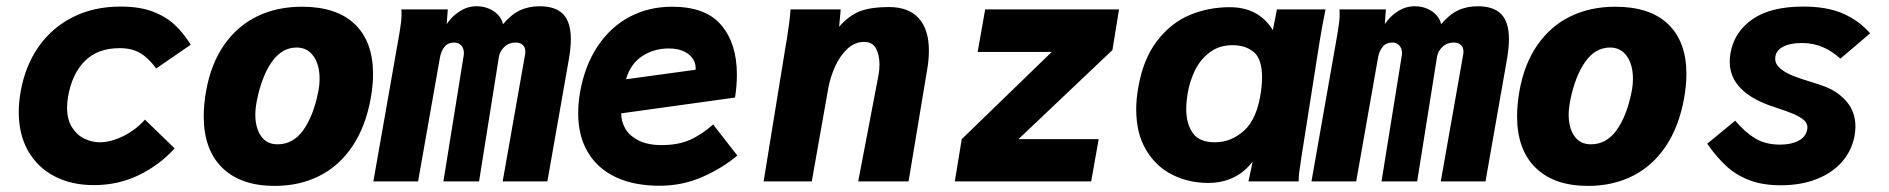

<svg xmlns="http://www.w3.org/2000/svg" viewBox="-20 -580 6040 614"><path d="M40 -221.5Q40 -255 46.5 -289.5Q61 -369.5 103.2 -430.2Q145.5 -491 212.5 -525Q279.5 -559 366 -559Q426.5 -559 469 -542.8Q511.5 -526.5 539.2 -500.2Q567 -474 590 -437L479.5 -361Q454.5 -395 428 -410.5Q401.5 -426 362.5 -426Q292.5 -426 251.2 -384.8Q210 -343.5 197.5 -270Q194.5 -252 194.5 -236Q194.5 -197.5 210.5 -172.5Q226.5 -147.5 250.5 -136.2Q274.5 -125 299 -125Q334.5 -125 374.8 -145Q415 -165 443.5 -197.5L538.5 -105.5Q490 -52 424 -20Q358 12 280 12Q209 12 154.8 -16Q100.5 -44 70.2 -96.8Q40 -149.5 40 -221.5Z M631.5 -208Q631.5 -246 639 -288.5Q654.5 -376 696.8 -436.5Q739 -497 802.5 -527.8Q866 -558.5 945.5 -558.5Q1056.5 -558.5 1114.8 -502.5Q1173 -446.5 1173 -343.5Q1173 -307 1165.5 -265.5Q1149.5 -176 1107.5 -113Q1065.5 -50 1002 -17.8Q938.5 14.5 858.5 14.5Q750 14.5 690.8 -43.5Q631.5 -101.5 631.5 -208ZM997 -283Q1002 -306 1002 -328.5Q1002 -373 982.5 -400.5Q963 -428 928.5 -428Q882 -428 849.8 -382.8Q817.5 -337.5 801.5 -259Q796.5 -232.5 796.5 -213.5Q796.5 -171 814.8 -144.8Q833 -118.5 867.5 -118.5Q917 -118.5 949.2 -163Q981.5 -207.5 997 -283Z M1263.5 -550H1412L1408.5 -503Q1426 -529 1451 -544.5Q1476 -560 1504 -560Q1526.5 -560 1545 -551.8Q1563.5 -543.5 1574.8 -530.2Q1586 -517 1588.5 -502.5Q1614.5 -533.5 1642.5 -546.8Q1670.5 -560 1706 -560Q1756 -560 1780.8 -534.8Q1805.5 -509.5 1805.5 -454.5Q1805.5 -428 1799.5 -392.5L1730.5 0H1587.5L1659.5 -407.5Q1660 -410 1660 -415Q1660 -428.5 1651.8 -436.2Q1643.5 -444 1629.5 -444Q1607.5 -444 1593 -430.2Q1578.5 -416.5 1575.5 -398.5L1512 0H1398L1463 -403.5Q1463.5 -406 1463.5 -410.5Q1463.5 -425 1455 -434.5Q1446.5 -444 1433 -444Q1412.5 -444 1401.5 -430.2Q1390.5 -416.5 1387 -396.5L1317 0H1174L1254 -454.5Q1260 -488 1262.5 -508.8Q1265 -529.5 1263.5 -550Z M1829 -218Q1829 -250 1835 -285Q1850 -370 1891 -431.8Q1932 -493.5 1993.2 -526Q2054.5 -558.5 2129 -558.5Q2237.5 -558.5 2287 -499.2Q2336.5 -440 2336.5 -342Q2336.5 -305.5 2330.5 -268L1966.5 -217.5Q1966.5 -192 1979.5 -169Q1992.5 -146 2021.8 -131Q2051 -116 2096 -116Q2148 -116 2185.8 -132.5Q2223.5 -149 2260.5 -182L2338 -82.5Q2288 -41 2224.8 -13.5Q2161.5 14 2089 14Q2008.5 14 1950.2 -13Q1892 -40 1860.5 -92.2Q1829 -144.5 1829 -218ZM2118.5 -425Q2070.5 -425 2033.2 -400.2Q1996 -375.5 1982 -326.5L2204.5 -357Q2206 -374 2197.2 -389.5Q2188.5 -405 2168.5 -415Q2148.5 -425 2118.5 -425Z M2496.5 -456.5Q2500.5 -482.5 2503.8 -506.8Q2507 -531 2508 -550H2668.5L2663.5 -494.5Q2696 -531.5 2731.2 -544.5Q2766.5 -557.5 2822.5 -557.5Q2886 -557.5 2918.2 -521.5Q2950.5 -485.5 2950.5 -418.5Q2950.5 -390 2945.5 -360.5L2885.5 0H2724.5L2789 -337.5Q2792.5 -355 2792.5 -373.5Q2792.5 -404.5 2781.2 -425.2Q2770 -446 2743.5 -446Q2713.5 -446 2689.8 -423.8Q2666 -401.5 2650.5 -367.2Q2635 -333 2628.5 -296.5L2576 0H2422L2494 -442.5Z M3055.5 -135 3343.5 -414H3106.5L3130.5 -550H3558.5L3537.5 -420L3237 -135H3493.5L3469.5 0H3033.5Z M3613.5 -230.5Q3613.5 -262 3619.5 -297Q3635 -390 3679.5 -448.2Q3724 -506.5 3784.2 -531.8Q3844.5 -557 3912.5 -557Q4005.5 -557 4050.5 -483.5L4063.5 -550H4219Q4214.5 -528.5 4209.2 -500.2Q4204 -472 4200 -447L4141.5 -75.5L4140 -65Q4137 -47 4135 -30.8Q4133 -14.5 4133 0H3972.5Q3974.5 -11 3986 -63.5Q3933.5 5 3843.5 5Q3781 5 3728.5 -21.5Q3676 -48 3644.8 -101Q3613.5 -154 3613.5 -230.5ZM4013 -290.5Q4016 -314 4016 -332Q4016 -391 3989.8 -413.2Q3963.5 -435.5 3922 -435.5Q3879 -435.5 3848.8 -412.8Q3818.5 -390 3801.2 -354.5Q3784 -319 3777.5 -278.5Q3773.5 -253.5 3773.5 -231.5Q3773.5 -184 3794.5 -154.5Q3815.5 -125 3864.5 -125Q3918 -125 3959.5 -163.2Q4001 -201.5 4013 -290.5Z M4263.5 -550H4412L4408.5 -503Q4426 -529 4451 -544.5Q4476 -560 4504 -560Q4526.5 -560 4545 -551.8Q4563.5 -543.5 4574.8 -530.2Q4586 -517 4588.5 -502.5Q4614.5 -533.5 4642.5 -546.8Q4670.5 -560 4706 -560Q4756 -560 4780.8 -534.8Q4805.5 -509.5 4805.5 -454.5Q4805.5 -428 4799.5 -392.5L4730.5 0H4587.5L4659.5 -407.5Q4660 -410 4660 -415Q4660 -428.5 4651.8 -436.2Q4643.5 -444 4629.5 -444Q4607.5 -444 4593 -430.2Q4578.5 -416.5 4575.5 -398.5L4512 0H4398L4463 -403.5Q4463.5 -406 4463.5 -410.5Q4463.5 -425 4455 -434.5Q4446.5 -444 4433 -444Q4412.5 -444 4401.5 -430.2Q4390.5 -416.5 4387 -396.5L4317 0H4174L4254 -454.5Q4260 -488 4262.5 -508.8Q4265 -529.5 4263.5 -550Z M4831.5 -208Q4831.5 -246 4839 -288.5Q4854.5 -376 4896.8 -436.5Q4939 -497 5002.5 -527.8Q5066 -558.5 5145.5 -558.5Q5256.5 -558.5 5314.8 -502.5Q5373 -446.5 5373 -343.5Q5373 -307 5365.5 -265.5Q5349.5 -176 5307.5 -113Q5265.5 -50 5202 -17.8Q5138.5 14.5 5058.5 14.5Q4950 14.5 4890.8 -43.5Q4831.5 -101.5 4831.5 -208ZM5197 -283Q5202 -306 5202 -328.5Q5202 -373 5182.5 -400.5Q5163 -428 5128.5 -428Q5082 -428 5049.8 -382.8Q5017.5 -337.5 5001.5 -259Q4996.5 -232.5 4996.5 -213.5Q4996.5 -171 5014.8 -144.8Q5033 -118.5 5067.5 -118.5Q5117 -118.5 5149.2 -163Q5181.5 -207.5 5197 -283Z M5439.5 -120.5 5529 -194Q5560 -157.5 5592.8 -137.5Q5625.5 -117.5 5673 -117.5Q5707.5 -117.5 5731.2 -129.8Q5755 -142 5759.5 -166.5Q5760 -168.5 5760 -172.5Q5760 -185.5 5749.2 -195.5Q5738.5 -205.5 5716.8 -215Q5695 -224.5 5656 -237Q5511.5 -283 5511.5 -383Q5511.5 -394.5 5514 -410.5Q5526 -478 5584.2 -518.5Q5642.5 -559 5746.5 -559Q5822.5 -559 5873.5 -536.8Q5924.5 -514.5 5960.5 -473.5L5865.5 -392.5Q5838 -417 5808 -429.8Q5778 -442.5 5742 -442.5Q5703.5 -442.5 5680.2 -429.5Q5657 -416.5 5657 -392.5Q5657 -374.5 5673.5 -360.8Q5690 -347 5713.2 -337.8Q5736.5 -328.5 5773 -317.5Q5793.5 -311.5 5815 -303.5Q5858.5 -287 5886 -254.2Q5913.5 -221.5 5913.5 -175Q5913.5 -163.5 5911 -147Q5902.5 -99.5 5871.5 -63.5Q5840.5 -27.5 5790 -7.5Q5739.5 12.5 5674.5 12.5Q5617 12.5 5574.5 -3.8Q5532 -20 5501 -48.5Q5470 -77 5439.5 -120.5Z"/></svg>

Font: JuliaMono Black
Style: Italic
Weight: 900
Italic angle: -9°
Monospace: yes
Designer: cormullion
Foundry: corm
Version: Version 0.057; ttfautohint (v1.8.4)